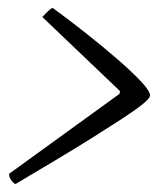

<svg xmlns="http://www.w3.org/2000/svg" viewBox="-20 -520 420 485"><path d="M19 -55Q12 -59 7.5 -66Q3 -73 3 -81L282 -283L283 -290L87 -477Q94 -485 101.5 -492Q109 -499 113 -500Q153 -471 196 -437Q239 -403 276 -371Q313 -339 336 -314.5Q359 -290 359 -279Q359 -272 340.5 -257Q322 -242 289 -220.5Q256 -199 213 -172Q170 -145 120.5 -115.5Q71 -86 19 -55Z"/></svg>

Font: Texturina Medium 12pt Thin
Style: Italic
Weight: 250
Italic angle: -11°
Version: Version 1.002